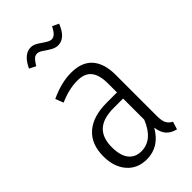

<svg xmlns="http://www.w3.org/2000/svg" viewBox="-234 -828 911 911"><g transform="rotate(-45 221.5 -372.0)"><path d="M167 -712.9Q153.8 -712.9 144.3 -703.9Q134.8 -694.8 121.1 -672.9L88.9 -689Q119.6 -754.9 166 -754.9Q183.1 -754.9 200.9 -743.9Q218.8 -732.9 234.6 -721.9Q250.5 -710.9 263.2 -710.9Q275.9 -710.9 286.4 -720.9Q296.9 -731 309.1 -753.9L340.8 -738.8Q313.5 -668.9 265.1 -668.9Q247.1 -668.9 228.5 -679.9Q210 -690.9 194.3 -701.9Q178.7 -712.9 167 -712.9ZM358.9 -100.1Q358.9 -68.8 367.4 -52.7Q376 -36.6 394 -27.8L381.8 11.2Q350.6 3.9 333.3 -15.4Q315.9 -34.7 311 -70.8Q264.2 11.2 180.2 11.2Q117.7 11.2 80.8 -31.7Q43.9 -74.7 43.9 -145Q43.9 -227.1 93.5 -270.5Q143.1 -314 234.9 -314H304.2V-374Q304.2 -431.2 281.7 -459Q259.3 -486.8 210.9 -486.8Q155.3 -486.8 90.8 -459L75.2 -499Q150.4 -534.2 215.8 -534.2Q288.1 -534.2 323.5 -493.7Q358.9 -453.1 358.9 -377.9ZM189 -34.2Q265.1 -34.2 304.2 -130.9V-272.9H240.2Q170.9 -272.9 137 -241.9Q103 -210.9 103 -147Q103 -91.3 125.7 -62.7Q148.4 -34.2 189 -34.2Z"/></g></svg>

Font: Fira Sans Compressed Light
Style: Regular
Weight: 300
Width: 1
Designer: Carrois Corporate & Edenspiekermann AG
Foundry: Carrois Corporate GbR & Edenspiekermann AG
Version: Version 4.203;PS 004.203;hotconv 1.0.88;makeotf.lib2.5.64775